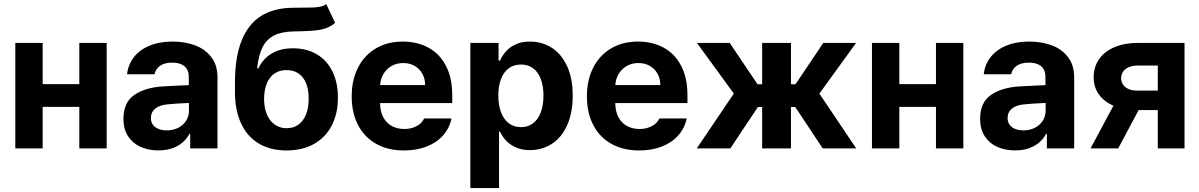

<svg xmlns="http://www.w3.org/2000/svg" viewBox="-20 -746 6027 965"><path d="M425.1 -209H147.4V-323.2H425.1ZM194.5 0H56.9V-530.3H194.5ZM516.2 0H378.6V-530.3H516.2Z M867.7 -225.3 820.9 -221.4Q782.4 -218 760.4 -200.2Q738.5 -182.4 738.5 -152.6Q738.5 -133 748.5 -119.1Q758.5 -105.2 776.7 -98Q794.9 -90.7 817.8 -90.7Q850.4 -90.7 875.9 -103.8Q901.3 -116.9 915.6 -139.5Q929.8 -162.1 929.8 -189.6L928.7 -360.7Q928.7 -383.3 919.1 -399.2Q909.6 -415.1 890.4 -423.2Q871.3 -431.3 844.6 -431.3Q808.3 -431.3 785.3 -415.9Q762.3 -400.5 756.4 -372.7H618.7Q623.5 -419.5 651.6 -456.9Q679.7 -494.3 729.7 -515.7Q779.8 -537.1 847.9 -537.1Q909.8 -537.1 960.4 -518.2Q1011 -499.3 1042 -458.9Q1073.1 -418.5 1073.1 -357.3V0H935.9V-73.4H932Q918.9 -48.4 897.5 -30Q876.1 -11.5 845.9 -0.8Q815.7 9.9 776.6 9.9Q725.2 9.9 685.6 -8.2Q646 -26.4 623.2 -62.1Q600.3 -97.8 600.3 -148.2Q600.3 -231.2 655 -268.7Q709.7 -306.3 797.3 -311.6Q812.1 -313.1 887.8 -316.4L935.7 -318.3L936.7 -229Q916.8 -228.4 867.7 -225.3Z M1498.6 -589Q1489.4 -589 1478.9 -588.5Q1468.4 -588 1457.2 -588Q1395.9 -587.2 1357.9 -568Q1319.9 -548.8 1299.6 -508.7Q1279.3 -468.6 1272.3 -401.6H1278Q1302.2 -451.6 1346 -477.4Q1389.9 -503.3 1452.4 -503.3Q1520.3 -503.3 1571.3 -473.7Q1622.3 -444.2 1650.3 -387.9Q1678.4 -331.7 1678.4 -255Q1678.4 -174.7 1647.1 -114.7Q1615.9 -54.7 1557.7 -22.2Q1499.5 10.2 1419.9 10.2Q1339.9 10.2 1281.8 -24Q1223.7 -58.2 1192.2 -124.5Q1160.8 -190.9 1160.8 -285.5V-329.5Q1160.8 -456.9 1193.7 -540.3Q1226.5 -623.7 1291.2 -665Q1355.9 -706.2 1452.5 -707Q1469.1 -707.5 1492.9 -707.5Q1533.4 -707.5 1552.8 -708.2Q1572.3 -708.9 1590.2 -712.7Q1608.1 -716.5 1619.8 -725.6L1664.2 -631.3Q1645.3 -614.7 1622.7 -606Q1600 -597.3 1572.2 -593.9Q1544.4 -590.4 1498.6 -589ZM1531.4 -250.1Q1531.4 -295.5 1518.3 -327.8Q1505.2 -360 1480.2 -376.9Q1455.2 -393.7 1420.2 -393.7Q1385.5 -393.7 1360.4 -377.1Q1335.2 -360.6 1321.7 -328.3Q1308.1 -296.1 1307.2 -250.1Q1307.2 -205.2 1321 -171.7Q1334.8 -138.3 1360.6 -120Q1386.3 -101.6 1421 -101.6Q1455.2 -101.6 1480.2 -119.7Q1505.2 -137.9 1518.3 -171.3Q1531.4 -204.7 1531.4 -250.1Z M1747.7 -262.4Q1747.7 -344 1779.6 -406.4Q1811.6 -468.9 1869.6 -503Q1927.7 -537.1 2004.5 -537.1Q2076.1 -537.1 2132.3 -507.1Q2188.5 -477.2 2220.7 -416.5Q2252.9 -355.8 2252.9 -268.6V-227.9H1806.8V-318.5H2116.6Q2116.6 -350.8 2102.6 -375.7Q2088.6 -400.7 2063.6 -415Q2038.6 -429.2 2006.7 -429.2Q1973.1 -429.2 1946.8 -413.7Q1920.5 -398.2 1905.7 -371.5Q1890.8 -344.8 1890.3 -313V-228.1Q1890.3 -188.3 1905.3 -158.7Q1920.2 -129.1 1947.9 -113.4Q1975.7 -97.7 2012.3 -97.7Q2036.5 -97.7 2056.5 -104.7Q2076.5 -111.6 2090.6 -123.1Q2104.6 -134.6 2111.6 -150.6H2249.5Q2239.1 -102.2 2207.3 -65.9Q2175.5 -29.5 2124.9 -9.7Q2074.3 10.2 2010.1 10.2Q1929.9 10.2 1870.8 -22.9Q1811.6 -56.1 1779.6 -117.6Q1747.7 -179.1 1747.7 -262.4Z M2344 -530.3H2485.8V-441.3H2492.9Q2505.7 -468.4 2523.7 -488.7Q2541.6 -509 2571.9 -523.1Q2602.1 -537.1 2643.4 -537.1Q2703.7 -537.1 2752.5 -506.4Q2801.3 -475.7 2829.9 -414.2Q2858.5 -352.8 2858.5 -264.8Q2858.5 -178.9 2830.7 -116.9Q2803 -55 2753.9 -23.2Q2704.8 8.5 2643.3 8.5Q2602.9 8.5 2572.8 -5.2Q2542.6 -18.8 2524.2 -38.6Q2505.8 -58.3 2492.9 -84.4H2488.2V199.2H2344ZM2598.4 -107Q2634.5 -107 2660.1 -127Q2685.6 -147 2698.5 -182.8Q2711.5 -218.5 2711.5 -265.6Q2711.5 -312.3 2698.5 -347.6Q2685.6 -382.9 2660.3 -402.3Q2634.9 -421.6 2598.4 -421.6Q2562.3 -421.6 2536.9 -402.7Q2511.5 -383.8 2498 -348.7Q2484.6 -313.6 2484.6 -265.6Q2484.6 -218.2 2498 -182.2Q2511.5 -146.2 2537.1 -126.6Q2562.7 -107 2598.4 -107Z M2929.8 -262.4Q2929.8 -344 2961.8 -406.4Q2993.7 -468.9 3051.8 -503Q3109.8 -537.1 3186.6 -537.1Q3258.2 -537.1 3314.4 -507.1Q3370.6 -477.2 3402.8 -416.5Q3435.1 -355.8 3435.1 -268.6V-227.9H2989V-318.5H3298.7Q3298.7 -350.8 3284.7 -375.7Q3270.7 -400.7 3245.7 -415Q3220.8 -429.2 3188.9 -429.2Q3155.2 -429.2 3128.9 -413.7Q3102.6 -398.2 3087.8 -371.5Q3073 -344.8 3072.4 -313V-228.1Q3072.4 -188.3 3087.4 -158.7Q3102.4 -129.1 3130.1 -113.4Q3157.8 -97.7 3194.5 -97.7Q3218.6 -97.7 3238.6 -104.7Q3258.6 -111.6 3272.7 -123.1Q3286.7 -134.6 3293.7 -150.6H3431.7Q3421.2 -102.2 3389.4 -65.9Q3357.6 -29.5 3307 -9.7Q3256.5 10.2 3192.2 10.2Q3112.1 10.2 3052.9 -22.9Q2993.7 -56.1 2961.8 -117.6Q2929.8 -179.1 2929.8 -262.4Z M3668.2 -275.6 3482.8 -530.3H3647.7L3787.5 -322.4H3810.6V-530.3H3955.4V-322.4H3978L4117.9 -530.3H4282.7L4098.2 -275.6L4283.6 0H4115L3977 -208.2H3955.4V0H3810.6V-208.2H3789.3L3650.6 0H3482Z M4730.7 -209H4453.1V-323.2H4730.7ZM4500.1 0H4362.5V-530.3H4500.1ZM4821.8 0H4684.2V-530.3H4821.8Z M5173.4 -225.3 5126.6 -221.4Q5088 -218 5066.1 -200.2Q5044.2 -182.4 5044.2 -152.6Q5044.2 -133 5054.2 -119.1Q5064.2 -105.2 5082.4 -98Q5100.6 -90.7 5123.4 -90.7Q5156.1 -90.7 5181.5 -103.8Q5207 -116.9 5221.2 -139.5Q5235.5 -162.1 5235.5 -189.6L5234.4 -360.7Q5234.4 -383.3 5224.8 -399.2Q5215.2 -415.1 5196.1 -423.2Q5177 -431.3 5150.2 -431.3Q5114 -431.3 5090.9 -415.9Q5067.9 -400.5 5062 -372.7H4924.4Q4929.1 -419.5 4957.3 -456.9Q4985.4 -494.3 5035.4 -515.7Q5085.4 -537.1 5153.6 -537.1Q5215.5 -537.1 5266.1 -518.2Q5316.7 -499.3 5347.7 -458.9Q5378.8 -418.5 5378.8 -357.3V0H5241.6V-73.4H5237.7Q5224.6 -48.4 5203.2 -30Q5181.8 -11.5 5151.6 -0.8Q5121.3 9.9 5082.2 9.9Q5030.9 9.9 4991.3 -8.2Q4951.6 -26.4 4928.8 -62.1Q4906 -97.8 4906 -148.2Q4906 -231.2 4960.7 -268.7Q5015.4 -306.3 5103 -311.6Q5117.7 -313.1 5193.4 -316.4L5241.4 -318.3L5242.3 -229Q5222.5 -228.4 5173.4 -225.3Z M5799.1 -416.5H5698.2Q5671.9 -416.5 5652.8 -408.1Q5633.8 -399.7 5624.3 -385.3Q5614.9 -370.9 5614.9 -353.3Q5614.9 -335.5 5624.2 -321.1Q5633.5 -306.7 5652 -298.6Q5670.5 -290.5 5696.6 -290.5H5846.6V-192.7H5696.6Q5629.7 -192.7 5580 -213.2Q5530.2 -233.6 5503.4 -270.9Q5476.7 -308.2 5476.7 -357.1Q5476.7 -408.7 5503.6 -448Q5530.5 -487.2 5580.8 -508.7Q5631 -530.3 5698.2 -530.3H5933.5V0H5799.1ZM5608.7 -275.7H5747.1L5600 0H5461.1Z"/></svg>

Font: Pretendard Std Variable
Style: Regular
Weight: 400
Designer: Base glyphs from Inter by Rasmus Andersson; Hangeul glyphs from Noto Sans CJK(Source Han Sans) by Jang Soo-young and Kan
Foundry: Kil Hyung-jin
Version: Version 1.309;Glyphs 3.2 (3225)